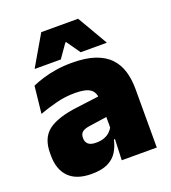

<svg xmlns="http://www.w3.org/2000/svg" viewBox="-129 -785 796 893"><g transform="rotate(-20 269.0 -338.0)"><path d="M325 0 330 -126 326.5 -130.5V-283.5L325 -301.5Q325 -336 302.8 -352.2Q280.5 -368.5 227 -368.5Q178.5 -368.5 133.8 -357Q89 -345.5 48 -330.5L62.5 -465Q87.5 -476 118 -485.2Q148.5 -494.5 184.5 -500Q220.5 -505.5 261 -505.5Q329.5 -505.5 375.2 -489.8Q421 -474 448 -445.2Q475 -416.5 486.8 -377Q498.5 -337.5 498.5 -290V0ZM172.5 12Q98.5 12 60.8 -25.8Q23 -63.5 23 -133V-145.5Q23 -219.5 68.2 -254.5Q113.5 -289.5 213 -302L338.5 -318L349 -217L242.5 -201.5Q213.5 -197.5 202.2 -187.8Q191 -178 191 -159V-157Q191 -139.5 202.8 -128.5Q214.5 -117.5 242 -117.5Q265 -117.5 281.8 -123.8Q298.5 -130 309.8 -140.5Q321 -151 327.5 -163.5L352.5 -103.5H324Q316.5 -70 300.2 -44Q284 -18 253.5 -3Q223 12 172.5 12ZM177 -688H359.5L446 -539.5V-537.5H317.5L270.5 -604.5H266L219 -537.5H90.5V-539.5Z"/></g></svg>

Font: Anek Gurmukhi ExtraBold
Style: Regular
Weight: 800
Designer: Sarang Kulkarni (Gurmukhi), Yesha Goshar (Latin)
Foundry: Ek Type
Version: Version 1.003